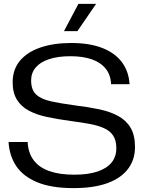

<svg xmlns="http://www.w3.org/2000/svg" viewBox="-20 -958 739 987"><path d="M358 9Q243 9 170.5 -21.5Q98 -52 63 -105Q28 -158 24 -228H122Q125 -172 153 -134.5Q181 -97 233.5 -78.5Q286 -60 361 -60Q434 -60 482 -76.5Q530 -93 554 -123Q578 -153 578 -196Q578 -236 562 -260.5Q546 -285 515 -299Q484 -313 440.5 -321Q397 -329 343 -336Q277 -345 222.5 -356.5Q168 -368 128.5 -389Q89 -410 67 -445.5Q45 -481 45 -535Q45 -600 82 -645Q119 -690 187 -713.5Q255 -737 346 -737Q440 -737 505.5 -711.5Q571 -686 606.5 -638.5Q642 -591 646 -525H551Q549 -574 522.5 -606Q496 -638 450.5 -653.5Q405 -669 342 -669Q278 -669 232.5 -654Q187 -639 163.5 -611Q140 -583 140 -545Q140 -496 166 -472Q192 -448 242.5 -437Q293 -426 367 -416Q434 -408 490.5 -396Q547 -384 588 -361.5Q629 -339 651.5 -301Q674 -263 674 -202Q674 -137 638 -89.5Q602 -42 532 -16.5Q462 9 358 9ZM309 -798 383 -938H474L378 -798Z"/></svg>

Font: Mona Sans Expanded
Style: Regular
Weight: 400
Width: 7
Designer: Deni Anggara
Foundry: GitHub
Version: Version 2.000